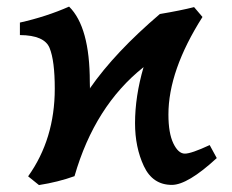

<svg xmlns="http://www.w3.org/2000/svg" viewBox="-20 -524 688 570"><path d="M95.7 25.4 63.5 -0.5Q142.6 -111.3 142.6 -260.7Q142.6 -343.8 127.2 -381.6Q111.8 -419.4 39.1 -419.9V-457Q117.7 -474.6 185.1 -504.4Q246.6 -443.8 246.6 -280.8L247.1 -260.3L247.6 -262.7Q321.3 -368.7 454.6 -482.4Q516.1 -492.7 556.2 -502.9L581.1 -473.6Q480 -314.5 480 -184.1Q480 -128.9 494.6 -98.4Q509.3 -67.9 528.8 -67.9Q547.9 -67.9 602.5 -93.3L623.5 -54.7Q537.1 24.9 490.2 24.9Q433.1 24.9 407 -31Q380.9 -86.9 380.9 -158.2Q380.9 -237.8 406.2 -324.7Q261.2 -209.5 201.2 -1Q152.3 16.6 95.7 25.4Z"/></svg>

Font: Kelvinch
Style: Bold
Weight: 700
Designer: Paul James Miller
Foundry: High-Logic / Made with FontCreator
Version: Version 3.501;March 28, 2021;FontCreator 13.0.0.2683 64-bit